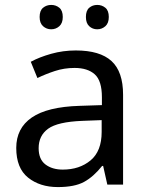

<svg xmlns="http://www.w3.org/2000/svg" viewBox="-20 -750 601 780"><path d="M288 -545Q386 -545 433 -502Q480 -459 480 -365V0H416L399 -76H395Q360 -32 321.5 -11Q283 10 215 10Q142 10 94 -28.5Q46 -67 46 -149Q46 -229 109 -272.5Q172 -316 303 -320L394 -323V-355Q394 -422 365 -448Q336 -474 283 -474Q241 -474 203 -461.5Q165 -449 132 -433L105 -499Q140 -518 188 -531.5Q236 -545 288 -545ZM314 -259Q214 -255 175.5 -227Q137 -199 137 -148Q137 -103 164.5 -82Q192 -61 235 -61Q303 -61 348 -98.5Q393 -136 393 -214V-262ZM141 -681Q141 -707 155 -718.5Q169 -730 188 -730Q207 -730 221 -718.5Q235 -707 235 -681Q235 -656 221 -643.5Q207 -631 188 -631Q169 -631 155 -643.5Q141 -656 141 -681ZM329 -681Q329 -707 342.5 -718.5Q356 -730 375 -730Q394 -730 408 -718.5Q422 -707 422 -681Q422 -656 408 -643.5Q394 -631 375 -631Q356 -631 342.5 -643.5Q329 -656 329 -681Z"/></svg>

Font: Noto Sans Old Turkic
Style: Regular
Weight: 400
Designer: Monotype Design Team
Foundry: Monotype Imaging Inc.
Version: Version 2.003; ttfautohint (v1.8.4.7-5d5b)